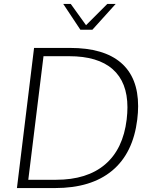

<svg xmlns="http://www.w3.org/2000/svg" viewBox="-20 -954 784 974"><path d="M387.7 -803.2 300.8 -934.1H338.9L416.5 -826.2L524.4 -934.1H566.9L448.7 -803.2ZM65.9 0 152.8 -710.9H335.4Q505.9 -710.9 593.3 -636Q680.7 -561 680.7 -415.5Q680.7 -383.8 676.3 -347.7Q655.3 -176.8 549.1 -88.4Q442.9 0 259.3 0ZM123.5 -42H264.2Q421.9 -42 513.2 -119.9Q604.5 -197.8 622.6 -347.7Q626.5 -381.8 626.5 -409.2Q626.5 -537.1 551.5 -603Q476.6 -668.9 330.6 -668.9H200.7Z"/></svg>

Font: Muli
Style: ExtraLightItalic
Weight: 200
Italic angle: -7°
Designer: Vernon Adams
Foundry: newtypography
Version: Version 2.0; ttfautohint (v1.00rc1.2-2d82) -l 8 -r 50 -G 200